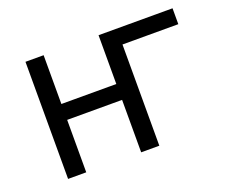

<svg xmlns="http://www.w3.org/2000/svg" viewBox="-91 -656 939 795"><g transform="rotate(-20 378.5 -258.0)"><path d="M85 0V-516H165V-301H407V-516H733V-446H487V0H407V-231H165V0Z"/></g></svg>

Font: IBM Plex Sans
Style: Regular
Weight: 400
Designer: Mike Abbink, Paul van der Laan, Pieter van Rosmalen
Foundry: Bold Monday
Version: Version 3.201